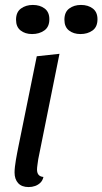

<svg xmlns="http://www.w3.org/2000/svg" viewBox="-20 -738 415 778"><path d="M306 -600Q278 -600 259.5 -614.5Q241 -629 241 -658Q241 -689 260.5 -703.5Q280 -718 308 -718Q337 -718 356 -703.5Q375 -689 375 -660Q375 -629 355 -614.5Q335 -600 306 -600ZM110 -600Q82 -600 63.5 -614.5Q45 -629 45 -658Q45 -689 65 -703.5Q85 -718 113 -718Q142 -718 161 -703.5Q180 -689 180 -660Q180 -629 159.5 -614.5Q139 -600 110 -600ZM96 20Q68 20 53.5 4Q39 -12 39 -39Q39 -49 40.5 -62.5Q42 -76 44.5 -90.5Q47 -105 49.5 -118Q52 -131 54 -141L129 -510L221 -520L135 -93Q134 -85 132 -72Q130 -59 130 -51Q130 -37 136.5 -29.5Q143 -22 156 -21Q153 -7 144 2Q135 11 122.5 15.5Q110 20 96 20Z"/></svg>

Font: Sansita Swashed Light Light
Style: Regular
Weight: 300
Version: Version 1.003